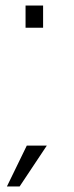

<svg xmlns="http://www.w3.org/2000/svg" viewBox="-20 -607 268 695"><path d="M72.5 -587V-506.5H136V-587ZM5 68H51L149.5 -80H77Z"/></svg>

Font: Anybody Expanded Light
Style: Regular
Weight: 300
Width: 7
Version: Version 1.113;gftools[0.9.25]